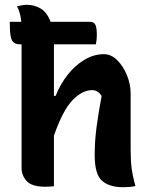

<svg xmlns="http://www.w3.org/2000/svg" viewBox="-20 -776 640 801"><path d="M168 3Q113 3 91.5 -20.5Q70 -44 70 -75V-591H63Q40 -591 30.5 -607Q21 -623 21 -673V-685H69Q67 -704 62.5 -720.5Q58 -737 51 -750Q62 -752 72 -754Q82 -756 92 -756Q123 -756 149.5 -740.5Q176 -725 191 -685H355Q372 -685 378 -672.5Q384 -660 384 -629Q384 -621 383 -610.5Q382 -600 380 -591H205V-376H212Q232 -426 263 -465Q294 -504 333 -527Q372 -550 413 -550Q444 -550 469 -525Q494 -500 509.5 -462.5Q525 -425 525 -386V-154Q525 -108 529 -75.5Q533 -43 545 0Q532 3 519.5 4Q507 5 493 5Q436 5 405.5 -22Q375 -49 375 -129Q375 -187 383 -247Q391 -307 404 -376Q388 -400 365 -400Q323 -400 282.5 -358Q242 -316 205 -210V1Q194 2 186 2.5Q178 3 168 3Z"/></svg>

Font: Recursive Sn Csl St
Style: Bold
Weight: 700
Version: Version 1.079;hotconv 1.0.112;makeotfexe 2.5.65598; ttfautoh